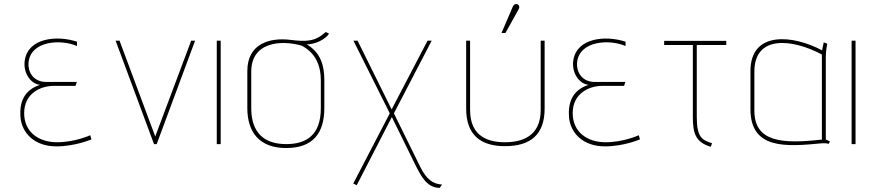

<svg xmlns="http://www.w3.org/2000/svg" viewBox="-20 -698 4215 930"><path d="M417 -43C417 -43 344 -9 256 -9C168 -9 97 -58 97 -150C97 -246 177 -282 240 -282H346L352 -301H205C136 -301 115 -356 118 -393C127 -502 276 -509 353 -475V-496C256 -528 117 -515 100 -406C91 -348 126 -292 174 -287C96 -262 74 -202 79 -132C85 -54 147 11 253 11C345 11 423 -23 423 -23Z M739 0 925 -501H906L732 -37L559 -501H540L726 0Z M1049 0V-501H1030V0Z M1534 -174C1534 -42 1462 0 1366 0C1264 0 1197 -51 1197 -174V-351C1197 -494 1339 -506 1441 -477C1450 -471 1534 -437 1534 -310ZM1551 -310C1551 -379 1534 -443 1466 -483C1502 -483 1554 -504 1574 -535L1558 -543C1507 -497 1466 -495 1386 -505C1287 -517 1178 -487 1178 -354V-175C1178 -59 1235 19 1366 19C1498 19 1551 -55 1551 -175Z M2121 196C2078 193 2046 173 2014 107L1888 -149L2071 -501H2051L1877 -168L1712 -501H1692L1868 -149L1691 191L1708 199L1878 -131L1995 107C2022 160 2050 212 2110 212Z M2599 -165C2599 -36 2506 -9 2426 -9C2350 -9 2257 -33 2257 -165V-501H2238V-172C2238 -47 2305 10 2426 10C2551 10 2618 -47 2618 -172V-501H2599ZM2428 -538 2491 -651C2498 -662 2496 -673 2487 -677C2475 -682 2467 -673 2464 -666L2409 -538Z M3074 -43C3074 -43 3001 -9 2913 -9C2825 -9 2754 -58 2754 -150C2754 -246 2834 -282 2897 -282H3003L3009 -301H2862C2793 -301 2772 -356 2775 -393C2784 -502 2933 -509 3010 -475V-496C2913 -528 2774 -515 2757 -406C2748 -348 2783 -292 2831 -287C2753 -262 2731 -202 2736 -132C2742 -54 2804 11 2910 11C3002 11 3080 -23 3080 -23Z M3429 -4C3382 -20 3355 -30 3355 -132V-480H3498V-500H3197V-480H3336V-132C3336 -54 3348 -9 3423 13Z M3961 -22C3768 0 3634 -10 3634 -162V-351C3634 -532 3821 -509 3961 -434ZM4000 -13C3987 -20 3980 -22 3980 -22V-423C3980 -455 3987 -486 3987 -486L3970 -493L3962 -454C3823 -529 3615 -551 3615 -354V-169C3615 29 3792 12 3962 -4C3975 -5 3992 -3 3994 -1Z M4124 0V-501H4105V0Z"/></svg>

Font: Advent Pro
Style: Thin
Weight: 100
Designer: Andreas Kalpakidis
Foundry: Andreas Kalpakidis
Version: Version 2.002 2007